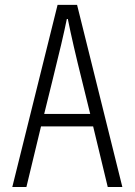

<svg xmlns="http://www.w3.org/2000/svg" viewBox="-20 -750 540 770"><path d="M157.2 -293H341.8L309.6 -423.8Q271.5 -576.2 252 -673.8H248Q232.4 -595.7 189.5 -423.8ZM412.1 0 353.5 -243.2H144.5L85.9 0H29.3L210.9 -730.5H289.1L470.7 0Z"/></svg>

Font: GenEi Gothic M Light
Style: Regular
Weight: 300
Designer: o_tamon (Modified); [Source Han Sans]
Ryoko NISHIZUKA  (kana & ideographs); Paul D. Hunt (Latin, Greek & Cyrillic); Wenl
Version: Version 1.1a;Original Version 1.004